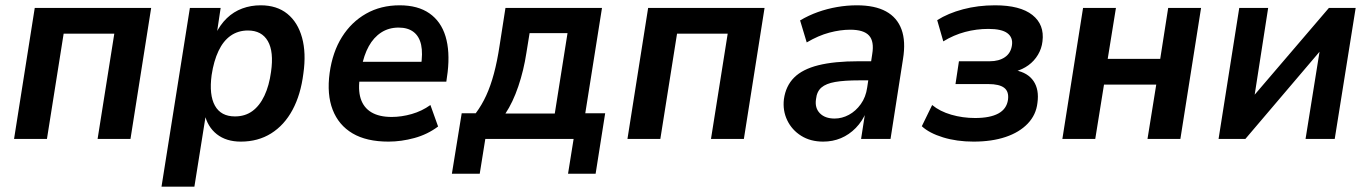

<svg xmlns="http://www.w3.org/2000/svg" viewBox="-20 -524 5164 724"><path d="M33 0 111 -494H550L472 0H348L411 -397H220L157 0Z M589 180 696 -494H812L797 -394H792Q810 -431 835.5 -455.5Q861 -480 893.5 -492Q926 -504 963 -504Q1024 -504 1063.5 -472Q1103 -440 1119 -382Q1135 -324 1124 -247Q1114 -167 1083 -109.5Q1052 -52 1002.5 -21Q953 10 888 10Q833 10 797.5 -18Q762 -46 751 -96H757L713 180ZM866 -85Q904 -85 931.5 -105Q959 -125 977 -163Q995 -201 1002 -253Q1013 -329 990 -369Q967 -409 915 -409Q878 -409 850 -389.5Q822 -370 804 -332Q786 -294 778 -241Q768 -166 790.5 -125.5Q813 -85 866 -85Z M1445 10Q1362 10 1309.5 -21Q1257 -52 1234.5 -110Q1212 -168 1223 -249Q1234 -328 1269.5 -384.5Q1305 -441 1360.5 -472.5Q1416 -504 1487 -504Q1556 -504 1599.5 -473.5Q1643 -443 1660 -387Q1677 -331 1668 -252L1663 -216H1318L1329 -291H1585L1567 -273Q1575 -323 1568 -355Q1561 -387 1539.5 -403.5Q1518 -420 1483 -420Q1446 -420 1417.5 -401.5Q1389 -383 1370.5 -349.5Q1352 -316 1343 -268L1338 -239Q1329 -187 1340 -152.5Q1351 -118 1380.5 -100.5Q1410 -83 1457 -83Q1494 -83 1532.5 -94Q1571 -105 1603 -128L1632 -47Q1592 -17 1542.5 -3.5Q1493 10 1445 10Z M1684 131 1721 -97H1774Q1797 -128 1813.5 -164Q1830 -200 1842.5 -246.5Q1855 -293 1864 -353L1886 -494H2250L2187 -97H2262L2226 131H2122L2143 0H1810L1789 131ZM1886 -96H2072L2120 -399H1977L1965 -325Q1955 -259 1934.5 -198.5Q1914 -138 1886 -96Z M2346 0 2424 -494H2863L2785 0H2661L2724 -397H2533L2470 0Z M3084 10Q3036 10 3001 -12Q2966 -34 2948.5 -70.5Q2931 -107 2936 -150Q2943 -200 2974.5 -231.5Q3006 -263 3066 -278Q3126 -293 3217 -293H3279L3269 -221H3220Q3164 -221 3129.5 -215Q3095 -209 3077.5 -194Q3060 -179 3057 -150Q3052 -117 3071.5 -97Q3091 -77 3127 -77Q3155 -77 3181 -91Q3207 -105 3226 -131.5Q3245 -158 3250 -194L3269 -320Q3277 -368 3257 -390Q3237 -412 3186 -412Q3149 -412 3107.5 -401Q3066 -390 3022 -364L2997 -447Q3029 -466 3064 -478.5Q3099 -491 3136.5 -497.5Q3174 -504 3211 -504Q3279 -504 3321 -481Q3363 -458 3379.5 -413Q3396 -368 3385 -301L3338 0H3227L3243 -103H3247Q3232 -67 3207 -41.5Q3182 -16 3151 -3Q3120 10 3084 10Z M3651 10Q3588 10 3536 -6Q3484 -22 3456 -48L3495 -128Q3524 -104 3567 -91.5Q3610 -79 3657 -79Q3713 -79 3744.5 -96Q3776 -113 3781 -148Q3785 -179 3766.5 -193Q3748 -207 3707 -207H3583L3596 -293H3712Q3747 -293 3769.5 -308.5Q3792 -324 3796 -354Q3800 -383 3778.5 -399Q3757 -415 3707 -415Q3662 -415 3619 -403.5Q3576 -392 3537 -368L3514 -448Q3555 -474 3611.5 -489Q3668 -504 3732 -504Q3827 -504 3873 -467.5Q3919 -431 3911 -368Q3908 -341 3894 -317.5Q3880 -294 3858 -278Q3836 -262 3807 -254L3809 -259Q3856 -250 3877.5 -218Q3899 -186 3892 -136Q3887 -91 3855.5 -58Q3824 -25 3772 -7.5Q3720 10 3651 10Z M3986 0 4064 -494H4188L4157 -302H4355L4385 -494H4509L4431 0H4307L4340 -205H4143L4110 0Z M4575 0 4653 -494H4762L4705 -127H4677L4991 -494H5092L5013 0H4903L4962 -368H4989L4676 0Z"/></svg>

Font: Nunito Sans 10pt SemiCondensed
Style: Bold Italic
Weight: 700
Width: 4
Italic angle: -9°
Designer: Vernon Adams
Foundry: Vernon Adams
Version: Version 3.101;gftools[0.9.27]